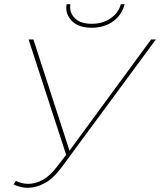

<svg xmlns="http://www.w3.org/2000/svg" viewBox="-20 -889 767 920"><path d="M56 -22Q86 -8 115 -8Q149 -8 184.5 -27Q220 -46 256 -94L297 -147L117 -700H140L313 -167L704 -700H727L275 -87Q235 -33 193.5 -11Q152 11 113 11Q79 11 45 -5ZM421 -756Q359 -756 328.2 -785Q297.5 -814 297.5 -851Q297.5 -859.5 299 -869H317Q316 -861.5 316 -855Q316 -822.5 342 -798.8Q368 -775 420 -775Q471 -775 509.5 -801Q548 -827 559 -869H577Q571 -844 557 -823Q543 -802 522.5 -787Q502 -772 476 -764Q450 -756 421 -756Z"/></svg>

Font: Argentum Sans Thin
Style: Italic
Weight: 100
Italic angle: -11°
Designer: Julieta Ulanovsky (font), Cristiano Sobral (main changes and remaster)
Foundry: Julieta Ulanovsky (font), Cristiano Sobral (main changes and remaster)
Version: Version 2.007;June 15, 2022;FontCreator 14.0.0.2814 64-bit; 